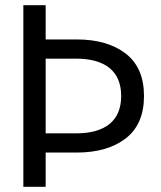

<svg xmlns="http://www.w3.org/2000/svg" viewBox="-20 -720 620 740"><path d="M70 -700H156V-568H275Q394 -568 464.5 -513.5Q535 -459 535 -350Q535 -241 464.5 -186.5Q394 -132 275 -132H156V0H70ZM272 -206Q358 -206 402.5 -242.5Q447 -279 447 -350Q447 -421 402.5 -457.5Q358 -494 272 -494H156V-206Z"/></svg>

Font: Niramit
Style: Regular
Weight: 400
Version: Version 1.000; ttfautohint (v1.6)